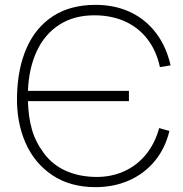

<svg xmlns="http://www.w3.org/2000/svg" viewBox="-20 -755 752 790"><path d="M373 15Q449 15 511.8 -13Q574.5 -41 617.3 -93Q660 -145 677 -216L635 -228Q617.5 -164.5 580.3 -119Q543 -73.5 489.8 -49.8Q436.5 -26 373 -27Q306 -28 251.8 -51.8Q197.5 -75.5 161 -124Q125.5 -171.5 111 -223.5Q96.5 -275.5 95 -339H510.5V-381H95Q98.5 -474 131.3 -544.5Q164 -615 225.3 -654Q286.5 -693 373 -692Q442.5 -691 497.3 -665.5Q552 -640 588 -592.2Q624 -544.5 638 -479L682 -486Q664 -564.5 621 -620.5Q578 -676.5 514.8 -705.8Q451.5 -735 373 -735Q270 -735 198.5 -688.8Q127 -642.5 89.8 -558.2Q52.5 -474 50 -360Q47.5 -253.5 84.5 -168.5Q121.5 -83.5 195.3 -34.2Q269 15 373 15Z"/></svg>

Font: Vela Sans GX ExtLt
Style: Regular
Weight: 200
Designer: Principal design: Mikhail Sharanda - project Manrope.
Design modification: Ravid Balaliev
Foundry: Mikhail Sharanda
Version: Version 1.001